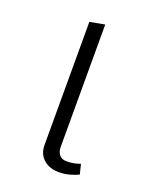

<svg xmlns="http://www.w3.org/2000/svg" viewBox="-98 -516 459 581"><g transform="rotate(20 132.0 -225.0)"><path d="M162 9Q131 9 112 -8Q93 -25 93 -54V-450L141 -459V-64Q141 -50 148.5 -40Q156 -30 172 -30Q197 -30 216 -38L224 -6Q217 -2 199 3.5Q181 9 162 9Z"/></g></svg>

Font: Ancizar Sans Thin
Style: Regular
Weight: 100
Designer: Cesar Puertas, Viviana Monsalve, Julian Moncada, Julian Prieto, Jose Castro, Mariel Hernandez, Felipe Aragon, Sara Alarc
Version: Version 8.100